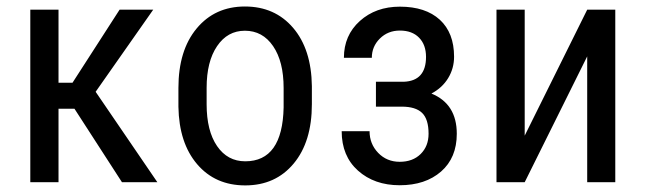

<svg xmlns="http://www.w3.org/2000/svg" viewBox="-20 -558 1978 588"><path d="M208 -225.1H159.2V0H72.8V-528.3H159.2V-304.7H202.1L346.2 -528.3H449.2L272.9 -276.9L461.9 0H353.5Z M526.4 -288.6Q526.4 -403.8 582.3 -470.9Q638.2 -538.1 730 -538.1Q821.8 -538.1 877.7 -472.7Q933.6 -407.2 935.1 -294.4V-238.8Q935.1 -124 879.4 -57.1Q823.7 9.8 731 9.8Q639.2 9.8 583.7 -55.2Q528.3 -120.1 526.4 -231ZM612.8 -238.8Q612.8 -157.2 644.8 -110.6Q676.8 -64 731 -64Q845.2 -64 848.6 -229V-288.6Q848.6 -369.6 816.4 -416.7Q784.2 -463.9 730 -463.9Q676.8 -463.9 644.8 -416.7Q612.8 -369.6 612.8 -289.1Z M1370.6 -384.3Q1370.6 -348.6 1352.5 -318.8Q1334.5 -289.1 1301.3 -271.5Q1378.9 -239.7 1378.9 -148.4Q1378.9 -74.7 1330.8 -32.7Q1282.7 9.3 1204.1 9.3Q1126.5 9.3 1076.4 -35.4Q1026.4 -80.1 1026.4 -156.2H1111.8Q1111.8 -117.2 1138.2 -89.8Q1164.6 -62.5 1204.1 -62.5Q1244.1 -62.5 1268.3 -86.4Q1292.5 -110.4 1292.5 -148.4Q1292.5 -192.9 1272.7 -212.2Q1252.9 -231.4 1210.4 -231.4H1131.3V-307.6H1216.3Q1284.7 -310.1 1284.7 -383.8Q1284.7 -420.9 1263.4 -442.6Q1242.2 -464.4 1204.6 -464.4Q1168 -464.4 1143.3 -439.9Q1118.7 -415.5 1118.7 -380.9H1033.2Q1033.2 -449.7 1082 -493.7Q1130.9 -537.6 1204.6 -537.6Q1283.2 -537.6 1326.9 -497.6Q1370.6 -457.5 1370.6 -384.3Z M1778.3 -528.3H1864.3V0H1778.3V-385.3L1586.9 0H1500.5V-528.3H1586.9V-142.6Z"/></svg>

Font: Roboto Condensed
Style: Regular
Weight: 400
Designer: Google
Version: Version 2.001047; 2015